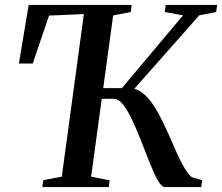

<svg xmlns="http://www.w3.org/2000/svg" viewBox="-20 -763 906 783"><path d="M152.5 0 157 -28.5 232 -42.5 322 -705.5 180 -699.5 113.5 -504H57L97 -743H517L513.5 -714L441.5 -700L351.5 -42.5L427 -27.5L423.5 0ZM653 0Q639.5 0 624.5 -26Q609.5 -52 593 -93Q576.5 -134 558.8 -180Q541 -226 522.2 -267Q503.5 -308 484 -334Q464.5 -360 444 -360H356.5L361.5 -403.5H477L726.5 -700.5L652 -714L656 -743H865.5L861.5 -714L792.5 -700.5L497 -366L501 -403Q530 -405 554.2 -389Q578.5 -373 600.2 -342Q622 -311 643 -267.8Q664 -224.5 686.5 -172Q695 -152 704.8 -131Q714.5 -110 724.8 -91.2Q735 -72.5 745 -58.8Q755 -45 764 -39.5L804 -28.5L801 0Z"/></svg>

Font: Merriweather 96pt Medium
Style: Italic
Weight: 500
Italic angle: -7.8°
Version: Version 2.101